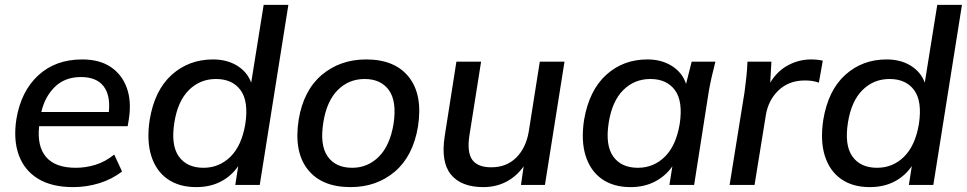

<svg xmlns="http://www.w3.org/2000/svg" viewBox="-20 -756 3953 785"><path d="M279 9Q192 9 136 -25Q80 -59 57 -121.5Q34 -184 47 -269Q66 -383 136.5 -448Q207 -513 316 -513Q387 -513 433 -482Q479 -451 498.5 -396.5Q518 -342 507 -270L502 -240H140Q131 -158 168.5 -114Q206 -70 290 -70Q331 -70 371 -82.5Q411 -95 447 -124L479 -55Q438 -23 386 -7Q334 9 279 9ZM311 -441Q245 -441 204 -400.5Q163 -360 149 -298H425Q432 -367 403 -404Q374 -441 311 -441Z M782 9Q712 9 665 -24Q618 -57 598.5 -118.5Q579 -180 592 -266Q612 -387 682 -450Q752 -513 851 -513Q908 -513 949.5 -487.5Q991 -462 1007 -418L1058 -736H1159L1042 0H942L954 -77Q926 -36 882.5 -13.5Q839 9 782 9ZM812 -70Q876 -70 922 -115Q968 -160 983 -249Q997 -342 963.5 -387.5Q930 -433 863 -433Q798 -433 752.5 -388Q707 -343 693 -256Q678 -163 711 -116.5Q744 -70 812 -70Z M1413 9Q1295 9 1238 -63.5Q1181 -136 1201 -266Q1221 -387 1296 -450Q1371 -513 1477 -513Q1595 -513 1652 -440.5Q1709 -368 1689 -239Q1669 -118 1594.5 -54.5Q1520 9 1413 9ZM1420 -70Q1483 -70 1528.5 -115Q1574 -160 1589 -249Q1603 -342 1570 -387.5Q1537 -433 1471 -433Q1406 -433 1361 -388Q1316 -343 1302 -256Q1287 -163 1319.5 -116.5Q1352 -70 1420 -70Z M1956 9Q1866 9 1824 -42Q1782 -93 1798 -198L1846 -504H1947L1899 -201Q1889 -133 1911 -102.5Q1933 -72 1989 -72Q2051 -72 2091 -112Q2131 -152 2142 -219L2187 -504H2288L2208 0H2110L2121 -76Q2092 -35 2050 -13Q2008 9 1956 9Z M2558 9Q2488 9 2441 -24Q2394 -57 2374.5 -118.5Q2355 -180 2368 -266Q2389 -387 2458.5 -450Q2528 -513 2627 -513Q2685 -513 2727.5 -486Q2770 -459 2785 -413L2808 -504H2905Q2897 -473 2890 -442.5Q2883 -412 2878 -383L2818 0H2717L2729 -76Q2701 -36 2657.5 -13.5Q2614 9 2558 9ZM2588 -70Q2652 -70 2698 -115Q2744 -160 2759 -249Q2773 -342 2739.5 -387.5Q2706 -433 2639 -433Q2574 -433 2528.5 -388Q2483 -343 2469 -256Q2454 -163 2487 -116.5Q2520 -70 2588 -70Z M2963 0 3024 -379Q3028 -409 3031.5 -441Q3035 -473 3036 -504H3134L3129 -418Q3158 -466 3202.5 -489.5Q3247 -513 3296 -513Q3321 -513 3344 -508L3328 -418Q3314 -423 3301 -425Q3288 -427 3270 -427Q3206 -427 3163.5 -387Q3121 -347 3111 -284L3065 0Z M3536 9Q3466 9 3419 -24Q3372 -57 3352.5 -118.5Q3333 -180 3346 -266Q3366 -387 3436 -450Q3506 -513 3605 -513Q3662 -513 3703.5 -487.5Q3745 -462 3761 -418L3812 -736H3913L3796 0H3696L3708 -77Q3680 -36 3636.5 -13.5Q3593 9 3536 9ZM3566 -70Q3630 -70 3676 -115Q3722 -160 3737 -249Q3751 -342 3717.5 -387.5Q3684 -433 3617 -433Q3552 -433 3506.5 -388Q3461 -343 3447 -256Q3432 -163 3465 -116.5Q3498 -70 3566 -70Z"/></svg>

Font: Winston Medium
Style: Italic
Weight: 500
Italic angle: -9°
Designer: Original fonts by Vernon Adams / Changes by Cristiano Sobral
Foundry: Original fonts by Vernon Adams / Changes by Cristiano Sobral
Version: Version 2.503;July 17, 2020;FontCreator 13.0.0.2655 64-bit